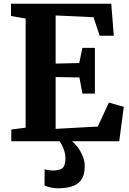

<svg xmlns="http://www.w3.org/2000/svg" viewBox="-20 -763 698 1037"><path d="M118.5 -73.5V-663L39.5 -676.5V-743H581L594.5 -570H518.5L485 -670L280.5 -679.5V-419.5L408 -422.5L425 -504.5H492.5V-257.5H425L409 -344.5L280.5 -347V-67L508 -79.5L568 -209L648.5 -186L624 0H41V-63.5ZM292 254Q274.5 254 254 249.5Q233.5 245 220.5 239.5L221 151Q231.5 154.5 244.2 156.2Q257 158 263 158Q297.5 158 315.5 146.5Q333.5 135 333.5 89Q333.5 70.5 327.2 51.8Q321 33 313.5 18.8Q306 4.5 300.5 0H349H369Q380 7.5 396.8 28.5Q413.5 49.5 426.5 79.8Q439.5 110 437.5 143.5Q436 185 418.2 209.2Q400.5 233.5 368.8 243.8Q337 254 292 254Z"/></svg>

Font: Merriweather Light 18pt ExtraBold
Style: Regular
Weight: 800
Version: Version 2.100